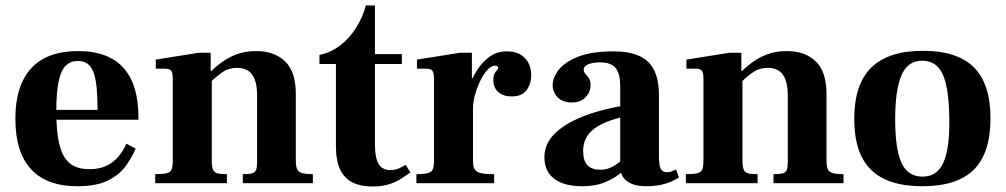

<svg xmlns="http://www.w3.org/2000/svg" viewBox="-20 -667 3661 699"><path d="M261 11Q151 11 93.5 -50.5Q36 -112 36 -234Q36 -317 62.5 -372Q89 -427 139.5 -454Q190 -481 264 -481Q322 -481 364 -464.5Q406 -448 432.5 -416.5Q459 -385 471.5 -341Q484 -297 484 -240V-231H121V-267H335Q335 -328 329.5 -367Q324 -406 308.5 -425.5Q293 -445 263 -445Q238 -445 220.5 -429Q203 -413 194 -373Q185 -333 185 -262Q185 -207 191 -167.5Q197 -128 210.5 -102Q224 -76 247.5 -63.5Q271 -51 305 -51Q340 -51 365.5 -62.5Q391 -74 409.5 -95Q428 -116 440 -144L474 -126Q461 -95 438 -63Q415 -31 373.5 -10Q332 11 261 11Z M864 0V-33Q887 -33 898 -36Q909 -39 912.5 -49Q916 -59 916 -78V-318Q916 -355 907.5 -377.5Q899 -400 882.5 -410Q866 -420 843 -420Q813 -420 791 -405Q769 -390 742 -364L739 -398Q759 -419 784 -438Q809 -457 840.5 -469Q872 -481 913 -481Q979 -481 1018 -443.5Q1057 -406 1057 -324V-83Q1057 -62 1061.5 -51.5Q1066 -41 1079 -37Q1092 -33 1119 -33V0ZM545 0V-33Q574 -33 587.5 -36.5Q601 -40 605 -51Q609 -62 609 -83V-379Q609 -401 603.5 -409Q598 -417 580 -417H547V-450L704 -475H747V-409H751V-81Q751 -60 755.5 -49.5Q760 -39 771.5 -36Q783 -33 806 -33V0Z M1335 12Q1294 12 1264 -2.5Q1234 -17 1218.5 -49.5Q1203 -82 1203 -135V-434H1143V-467Q1183 -475 1217 -500.5Q1251 -526 1275.5 -564.5Q1300 -603 1312 -647H1345V-470H1443V-434H1345V-141Q1345 -95 1357.5 -71.5Q1370 -48 1402 -48Q1420 -48 1435.5 -55.5Q1451 -63 1457 -67L1474 -39Q1461 -30 1443 -18Q1425 -6 1399 3Q1373 12 1335 12Z M1496 0V-33Q1525 -33 1538.5 -37Q1552 -41 1556 -51.5Q1560 -62 1560 -83V-379Q1560 -401 1554.5 -409Q1549 -417 1531 -417H1498V-450L1655 -475H1698V-383H1702V-83Q1702 -62 1707.5 -51.5Q1713 -41 1729.5 -37Q1746 -33 1779 -33V0ZM1682 -270V-334Q1686 -347 1695.5 -370.5Q1705 -394 1722 -419Q1739 -444 1764.5 -462Q1790 -480 1826 -480Q1868 -480 1891 -455.5Q1914 -431 1914 -393Q1914 -363 1897.5 -339.5Q1881 -316 1843 -316Q1813 -316 1794.5 -331.5Q1776 -347 1776 -376Q1776 -391 1780.5 -399Q1785 -407 1789.5 -411.5Q1794 -416 1794 -420Q1794 -423 1791 -425.5Q1788 -428 1782 -428Q1770 -428 1756 -414Q1742 -400 1730 -376Q1718 -352 1710 -324.5Q1702 -297 1702 -271Z M2332 11Q2300 11 2279 2Q2258 -7 2248 -23Q2238 -39 2238 -59V-355Q2238 -397 2222 -418.5Q2206 -440 2163 -440Q2148 -440 2134.5 -437Q2121 -434 2113 -428Q2105 -422 2105 -414Q2105 -405 2111.5 -398Q2118 -391 2124 -382.5Q2130 -374 2130 -357Q2130 -332 2112 -313Q2094 -294 2061 -294Q2028 -294 2010 -313Q1992 -332 1992 -356Q1992 -385 2014.5 -413.5Q2037 -442 2086 -461Q2135 -480 2214 -480Q2300 -480 2339.5 -442Q2379 -404 2379 -320V-100Q2379 -63 2386 -51.5Q2393 -40 2407 -40Q2419 -40 2426.5 -43.5Q2434 -47 2441 -50L2452 -21Q2427 -5 2398 3Q2369 11 2332 11ZM2100 11Q2034 11 1998 -16Q1962 -43 1962 -95Q1962 -145 2002 -183Q2042 -221 2114 -247.5Q2186 -274 2282 -287V-249Q2188 -231 2145.5 -200Q2103 -169 2103 -118Q2103 -81 2119 -65Q2135 -49 2167 -49Q2189 -49 2208.5 -59.5Q2228 -70 2244 -83.5Q2260 -97 2270 -107L2281 -74Q2262 -55 2237 -35Q2212 -15 2179 -2Q2146 11 2100 11Z M2796 0V-33Q2819 -33 2830 -36Q2841 -39 2844.5 -49Q2848 -59 2848 -78V-318Q2848 -355 2839.5 -377.5Q2831 -400 2814.5 -410Q2798 -420 2775 -420Q2745 -420 2723 -405Q2701 -390 2674 -364L2671 -398Q2691 -419 2716 -438Q2741 -457 2772.5 -469Q2804 -481 2845 -481Q2911 -481 2950 -443.5Q2989 -406 2989 -324V-83Q2989 -62 2993.5 -51.5Q2998 -41 3011 -37Q3024 -33 3051 -33V0ZM2477 0V-33Q2506 -33 2519.5 -36.5Q2533 -40 2537 -51Q2541 -62 2541 -83V-379Q2541 -401 2535.5 -409Q2530 -417 2512 -417H2479V-450L2636 -475H2679V-409H2683V-81Q2683 -60 2687.5 -49.5Q2692 -39 2703.5 -36Q2715 -33 2738 -33V0Z M3338 11Q3212 11 3151 -49Q3090 -109 3090 -234Q3090 -360 3152 -421Q3214 -482 3340 -482Q3465 -482 3525.5 -422Q3586 -362 3586 -236Q3586 -110 3525.5 -49.5Q3465 11 3338 11ZM3339 -24Q3392 -24 3415 -76Q3438 -128 3436 -236Q3435 -345 3412.5 -395.5Q3390 -446 3337 -446Q3284 -446 3261.5 -392Q3239 -338 3239 -233Q3239 -124 3262 -74Q3285 -24 3339 -24Z"/></svg>

Font: Frank Ruhl Libre
Style: Bold
Weight: 700
Designer: Yanek Iontef
Foundry: Fontef
Version: Version 6.004